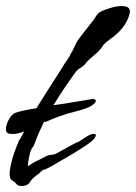

<svg xmlns="http://www.w3.org/2000/svg" viewBox="-20 -609 451 637"><path d="M52 8Q41 8 37 4Q34 1 32.5 -1Q31 -3 28 -5Q24 -8 18 -12.5Q12 -17 12 -33Q12 -47 18.5 -73.5Q25 -100 44 -145H45Q49 -152 53 -159Q57 -166 60 -173Q56 -171 52.5 -170Q49 -169 46 -168Q43 -167 39.5 -166.5Q36 -166 32 -165Q22 -164 13.5 -165Q5 -166 2 -171V-170Q-4 -184 5.5 -205Q15 -226 29 -234Q36 -237 55.5 -241.5Q75 -246 101 -250Q112 -268 127.5 -292.5Q143 -317 158.5 -341Q174 -365 185 -382.5Q196 -400 197 -402V-401Q199 -404 205.5 -414.5Q212 -425 213 -426H212Q222 -442 225.5 -450.5Q229 -459 233.5 -467.5Q238 -476 250 -491L285 -536Q290 -541 297.5 -553.5Q305 -566 313 -570Q327 -577 347.5 -583Q368 -589 384 -589Q395 -589 402.5 -585.5Q410 -582 411 -572Q410 -557 400 -537.5Q390 -518 370 -499Q360 -489 344 -478Q328 -467 320 -456H321Q310 -440 292.5 -426Q275 -412 266 -401Q259 -391 248 -384.5Q237 -378 231 -370Q207 -337 188.5 -309Q170 -281 157 -260Q171 -262 186 -264L284 -280Q296 -282 298 -275Q299 -269 284.5 -259Q270 -249 230 -239Q201 -232 177 -223Q153 -214 132 -205H130Q128 -205 126 -205Q119 -191 110 -170.5Q101 -150 98 -141Q93 -125 88 -119.5Q83 -114 80 -103Q79 -99 76.5 -87Q74 -75 73 -65.5Q72 -56 73 -58L92 -70L130 -89L131 -90Q142 -95 147 -95Q152 -95 160 -97Q168 -99 185 -110Q186 -110 195 -115Q204 -120 213.5 -125.5Q223 -131 224 -131Q235 -137 236.5 -137Q238 -137 242 -139.5Q246 -142 263 -153Q281 -165 291 -165Q298 -165 298 -160Q298 -156 291.5 -148Q285 -140 269 -129Q241 -110 212.5 -93.5Q184 -77 155 -60Q139 -51 133 -48.5Q127 -46 125.5 -46Q124 -46 121 -44Q118 -42 108 -32L107 -31Q105 -31 97 -24Q89 -17 87 -15Q83 -11 79.5 -5Q76 1 70 4Q63 8 52 8Z"/></svg>

Font: Vujahday Script
Style: Regular
Weight: 400
Designer: Robert E. Leuschke
Foundry: Robert E. Leuschke
Version: Version 1.010; ttfautohint (v1.8.3)